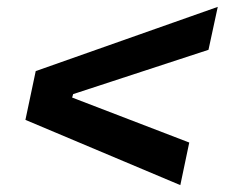

<svg xmlns="http://www.w3.org/2000/svg" viewBox="-20 -640 654 559"><path d="M614 -620 587 -495 193 -366 190 -356 531 -225 505 -101 54 -291 84 -433Z"/></svg>

Font: Mona Sans ExtraLight SemiBold
Style: Italic
Weight: 600
Italic angle: -11.6951°
Version: Version 2.000